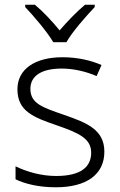

<svg xmlns="http://www.w3.org/2000/svg" viewBox="-20 -785 509 815"><path d="M206 -606H262C286 -649 345 -716 382 -755V-765H341C305 -735 265 -693 233 -656C203 -693 164 -735 128 -765H87V-755C124 -716 181 -649 206 -606ZM423 -141C423 -235 348 -264 253 -297C161 -329 109 -345 109 -408C109 -464 158 -494 242 -494C295 -494 349 -480 390 -462L411 -509C365 -529 309 -542 245 -542C129 -542 54 -492 54 -406C54 -313 122 -287 221 -253C317 -220 367 -196 367 -137C367 -76 323 -38 218 -38C155 -38 93 -56 46 -79V-24C85 -5 143 10 217 10C348 10 423 -45 423 -141Z"/></svg>

Font: Noto Sans Sinhala UI Light
Style: Regular
Weight: 300
Designer: Jelle Bosma - Monotype Design Team
Foundry: Monotype Imaging Inc.
Version: Version 2.006